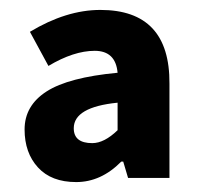

<svg xmlns="http://www.w3.org/2000/svg" viewBox="-20 -619 399 385"><path d="M127.9 -361.8Q127.9 -332 165 -332Q189 -332 215.8 -357.9V-413.1Q127.9 -404.3 127.9 -361.8ZM29.3 -359.4Q29.3 -407.2 73.2 -435.5Q117.2 -463.9 215.8 -473.1Q211.9 -517.1 169.9 -517.1Q127.9 -517.1 77.1 -486.8L40 -555.2Q112.8 -599.1 181.2 -599.1Q320.8 -599.1 319.8 -451.2V-262.2H236.8L227.1 -294.9H223.1Q182.6 -253.9 132.8 -253.9Q83 -253.9 56.2 -283.2Q29.3 -312.5 29.3 -359.4Z"/></svg>

Font: SourceSansPro-Bold
Style: Bold
Weight: 700
Designer: Paul D. Hunt
Foundry: Adobe Systems Incorporated
Version: Version 1.050;PS Version 1.000;hotconv 1.0.70;makeotf.lib2.5